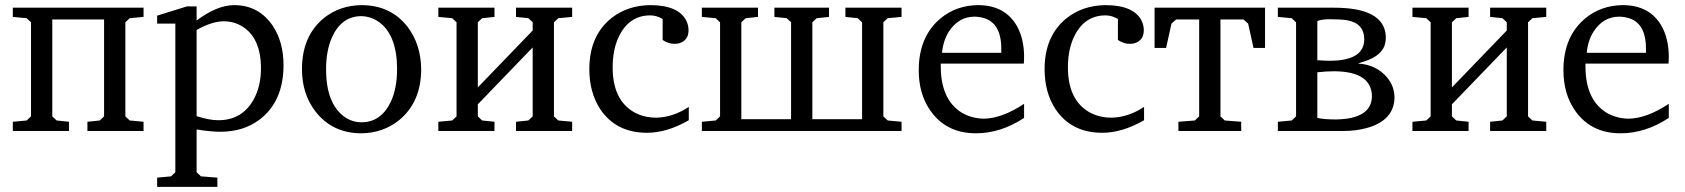

<svg xmlns="http://www.w3.org/2000/svg" viewBox="-20 -511 6573 749"><path d="M30 0V-36L84 -41L101 -57V-424L84 -440L30 -445V-481H540V-445L486 -440L469 -424V-57L486 -41L540 -36V0H321V-36L369 -41L386 -57V-435H184V-57L201 -41L249 -36V0Z M593 182 647 177 664 161V-419H593V-450L709 -486H747V-431Q827 -491 894 -491Q990 -491 1045 -409Q1086 -346 1086 -257Q1086 -115 992 -44Q929 3 840 3Q802 3 747 -6V161L764 177L828 182V218H593ZM747 -58Q795 -42 832 -42Q924 -42 969 -122Q998 -174 998 -244Q998 -363 925 -408Q892 -428 852 -428Q805 -427 747 -394Z M1158 -241Q1158 -371 1244 -441Q1306 -490 1390 -491Q1505 -491 1571 -405Q1622 -337 1623 -241Q1623 -114 1538 -43Q1475 8 1390 9Q1276 9 1210 -77Q1158 -145 1158 -241ZM1252 -241Q1252 -111 1320 -58Q1352 -34 1390 -34Q1467 -34 1505 -115Q1529 -167 1529 -241Q1529 -372 1460 -424Q1428 -447 1390 -448Q1312 -448 1275 -365Q1252 -313 1252 -241Z M1690 0V-36L1744 -41L1761 -57V-424L1744 -440L1690 -445V-481H1909V-445L1861 -440L1844 -424V-170L2058 -392V-424L2041 -440L1993 -445V-481H2212V-445L2158 -440L2141 -424V-57L2158 -41L2212 -36V0H1993V-36L2041 -41L2058 -57V-326L1844 -104V-57L1861 -41L1909 -36V0Z M2279 -241Q2279 -372 2366 -441Q2429 -490 2516 -491Q2626 -491 2657 -431Q2666 -413 2666 -393Q2666 -353 2629 -342Q2620 -340 2610 -340Q2588 -340 2565 -355V-437Q2541 -451 2517 -451Q2435 -451 2395 -370Q2370 -319 2370 -248Q2370 -121 2454 -73Q2492 -52 2540 -52Q2605 -53 2667 -94V-42Q2582 7 2504 7Q2383 7 2321 -86Q2279 -151 2279 -241Z M2718 0V-36L2772 -41L2789 -57V-424L2772 -440L2718 -445V-481H2937V-445L2889 -440L2872 -424V-46H3066V-424L3049 -440L3001 -445V-481H3214V-445L3166 -440L3149 -424V-46H3343V-424L3326 -440L3278 -445V-481H3497V-445L3443 -440L3426 -424V-57L3443 -41L3497 -36V0Z M3564 -237Q3564 -369 3650 -440Q3711 -490 3795 -491Q3904 -491 3950 -404Q3974 -357 3975 -294Q3975 -274 3974 -263H3650V-252Q3650 -123 3731 -72Q3769 -49 3818 -48Q3889 -49 3975 -106V-51Q3884 9 3787 9Q3671 9 3609 -80Q3564 -145 3564 -237ZM3655 -305H3886V-321Q3886 -431 3803 -444Q3792 -446 3782 -446Q3719 -446 3681 -387Q3659 -351 3655 -305Z M4055 -241Q4055 -372 4142 -441Q4205 -490 4292 -491Q4402 -491 4433 -431Q4442 -413 4442 -393Q4442 -353 4405 -342Q4396 -340 4386 -340Q4364 -340 4341 -355V-437Q4317 -451 4293 -451Q4211 -451 4171 -370Q4146 -319 4146 -248Q4146 -121 4230 -73Q4268 -52 4316 -52Q4381 -53 4443 -94V-42Q4358 7 4280 7Q4159 7 4097 -86Q4055 -151 4055 -241Z M4484 -324V-481H4915V-324H4870L4849 -419L4831 -435H4741V-57L4758 -41L4822 -36V0H4577V-36L4641 -41L4658 -57V-435H4568L4550 -419L4529 -324Z M4965 0V-36L5019 -41L5036 -57V-424L5019 -440L4965 -445V-481H5184Q5378 -481 5386 -372Q5386 -366 5386 -362Q5386 -304 5318 -277Q5302 -271 5279 -264V-263Q5348 -259 5391 -209Q5419 -175 5420 -133Q5420 -42 5313 -12Q5271 0 5219 0ZM5119 -51Q5145 -45 5191 -45Q5331 -47 5332 -136Q5330 -232 5185 -233Q5154 -233 5119 -229ZM5119 -276Q5151 -274 5170 -274Q5301 -275 5302 -357Q5302 -420 5235 -432Q5211 -436 5166 -436Q5137 -436 5119 -429Z M5490 0V-36L5544 -41L5561 -57V-424L5544 -440L5490 -445V-481H5709V-445L5661 -440L5644 -424V-170L5858 -392V-424L5841 -440L5793 -445V-481H6012V-445L5958 -440L5941 -424V-57L5958 -41L6012 -36V0H5793V-36L5841 -41L5858 -57V-326L5644 -104V-57L5661 -41L5709 -36V0Z M6079 -237Q6079 -369 6165 -440Q6226 -490 6310 -491Q6419 -491 6465 -404Q6489 -357 6490 -294Q6490 -274 6489 -263H6165V-252Q6165 -123 6246 -72Q6284 -49 6333 -48Q6404 -49 6490 -106V-51Q6399 9 6302 9Q6186 9 6124 -80Q6079 -145 6079 -237ZM6170 -305H6401V-321Q6401 -431 6318 -444Q6307 -446 6297 -446Q6234 -446 6196 -387Q6174 -351 6170 -305Z"/></svg>

Font: Khartiya
Style: Regular
Weight: 500
Version: Version 1.0.1